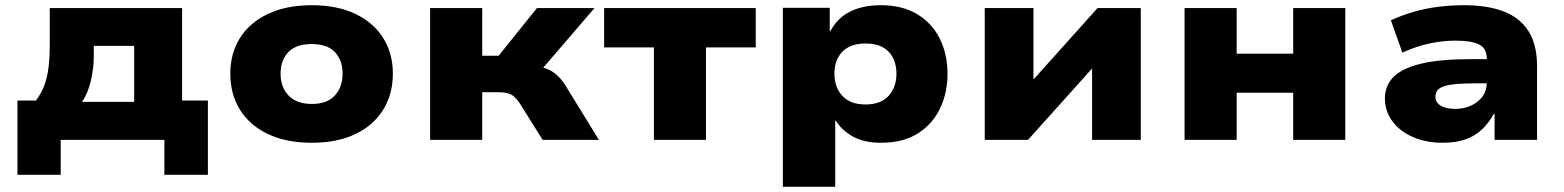

<svg xmlns="http://www.w3.org/2000/svg" viewBox="-20 -537 6004 737"><path d="M47 134V-151H118Q138 -178 149.5 -207.5Q161 -237 166 -276Q171 -315 171 -370V-506H679V-151H778V134H611V0H213V134ZM295 -146H495V-361H340V-320Q340 -274 328.5 -226Q317 -178 295 -146Z M1177 11Q1079 11 1008.5 -22.5Q938 -56 901 -116Q864 -176 864 -254Q864 -332 901 -391Q938 -450 1008.5 -483.5Q1079 -517 1176 -517Q1275 -517 1344.5 -483.5Q1414 -450 1451 -391Q1488 -332 1488 -254Q1488 -176 1451 -116Q1414 -56 1344.5 -22.5Q1275 11 1177 11ZM1177 -138Q1236 -138 1265.5 -170.5Q1295 -203 1295 -254Q1295 -306 1265.5 -337Q1236 -368 1176 -368Q1117 -368 1087 -337Q1057 -306 1057 -254Q1057 -203 1087.5 -170.5Q1118 -138 1177 -138Z M1631 0V-506H1831V-323H1894L2041 -506H2262L2035 -242L2025 -284Q2053 -282 2074.5 -274.5Q2096 -267 2114 -252Q2132 -237 2148 -213L2279 0H2063L1974 -142Q1964 -157 1953.5 -166Q1943 -175 1928.5 -179Q1914 -183 1894 -183H1831V0Z M2490 0V-355H2299V-506H2881V-355H2690V0Z M2985 180V-507H3165V-417H3167Q3195 -469 3244 -493Q3293 -517 3361 -517Q3443 -517 3500 -483Q3557 -449 3587 -389.5Q3617 -330 3617 -253Q3617 -181 3588.5 -121Q3560 -61 3503.5 -25Q3447 11 3362 11Q3297 11 3254.5 -12.5Q3212 -36 3188 -74H3186V180ZM3302 -136Q3361 -136 3391 -169Q3421 -202 3421 -254Q3421 -307 3391 -338.5Q3361 -370 3302 -370Q3244 -370 3213.5 -338.5Q3183 -307 3183 -254Q3183 -202 3213.5 -169Q3244 -136 3302 -136Z M3760 0V-506H3947V-214H3931L4193 -506H4359V0H4172V-293H4189L3926 0Z M4527 0V-506H4727V-331H4944V-506H5144V0H4944V-181H4727V0Z M5517 11Q5454 11 5403.5 -11Q5353 -33 5324.5 -72Q5296 -111 5296 -159Q5296 -208 5329 -241.5Q5362 -275 5434.5 -292.5Q5507 -310 5626 -310H5711V-217H5637Q5598 -217 5570 -214.5Q5542 -212 5524.5 -206.5Q5507 -201 5498.5 -191Q5490 -181 5490 -166Q5490 -144 5510 -131.5Q5530 -119 5567 -119Q5599 -119 5626.5 -131.5Q5654 -144 5670.5 -166.5Q5687 -189 5687 -220V-313Q5687 -352 5657 -366.5Q5627 -381 5567 -381Q5519 -381 5468.5 -370.5Q5418 -360 5363 -335L5319 -459Q5362 -479 5407.5 -492Q5453 -505 5501.5 -511Q5550 -517 5601 -517Q5689 -517 5751 -493.5Q5813 -470 5846.5 -418.5Q5880 -367 5880 -283V0H5717V-100H5714Q5695 -65 5668.5 -40Q5642 -15 5605.5 -2Q5569 11 5517 11Z"/></svg>

Font: Nunito Sans 7pt SemiExpanded Black
Style: Regular
Weight: 900
Width: 6
Designer: Vernon Adams
Foundry: Vernon Adams
Version: Version 3.101;gftools[0.9.27]